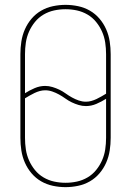

<svg xmlns="http://www.w3.org/2000/svg" viewBox="-20 -763 540 791"><path d="M250 8Q224 8 198 2.5Q172 -3 149.5 -16Q127 -29 110 -49Q93 -69 82.5 -93Q72 -117 68 -143Q64 -169 64 -195V-540Q64 -566 68 -592Q72 -618 82.5 -642Q93 -666 110 -686Q127 -706 149.5 -719Q172 -732 198 -737.5Q224 -743 250 -743Q276 -743 302 -737.5Q328 -732 350.5 -719Q373 -706 390 -686Q407 -666 417.5 -642Q428 -618 432 -592Q436 -566 436 -540V-195Q436 -169 432 -143Q428 -117 417.5 -93Q407 -69 390 -49Q373 -29 350.5 -16Q328 -3 302 2.5Q276 8 250 8ZM334 -344Q345 -344 356 -347Q367 -350 377.5 -355Q388 -360 397.5 -365.5Q407 -371 417 -377V-540Q417 -564 413.5 -587.5Q410 -611 400.5 -632.5Q391 -654 376 -672.5Q361 -691 340.5 -703Q320 -715 297 -720Q274 -725 250 -725Q226 -725 203 -720Q180 -715 159.5 -703Q139 -691 124 -672.5Q109 -654 99.5 -632.5Q90 -611 86.5 -587.5Q83 -564 83 -540V-379Q102 -391 123 -400Q144 -409 166 -409Q181 -409 196 -404.5Q211 -400 224.5 -393.5Q238 -387 250.5 -378Q263 -369 276.5 -361.5Q290 -354 304.5 -349Q319 -344 334 -344ZM250 -10Q274 -10 297 -15Q320 -20 340.5 -32Q361 -44 376 -62.5Q391 -81 400.5 -102.5Q410 -124 413.5 -147.5Q417 -171 417 -195V-356Q398 -344 377 -335Q356 -326 334 -326Q319 -326 304 -330.5Q289 -335 275.5 -341.5Q262 -348 249.5 -357Q237 -366 223.5 -373.5Q210 -381 195.5 -386Q181 -391 166 -391Q155 -391 144 -388Q133 -385 122.5 -380Q112 -375 102.5 -369.5Q93 -364 83 -358V-195Q83 -171 86.5 -147.5Q90 -124 99.5 -102.5Q109 -81 124 -62.5Q139 -44 159.5 -32Q180 -20 203 -15Q226 -10 250 -10Z"/></svg>

Font: Iosevka Curly Thin
Style: Regular
Weight: 100
Monospace: yes
Designer: Belleve Invis
Foundry: Belleve Invis
Version: Version 22.1.2; ttfautohint (v1.8.4)